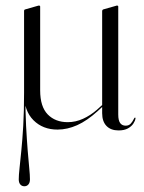

<svg xmlns="http://www.w3.org/2000/svg" viewBox="-20 -456 515 686"><path d="M66 -125H70.5Q70.5 -57 73.2 -5.8Q76 45.5 79 82.5Q82 119.5 84.5 144.8Q87 170 87 185Q87 196.5 81.5 203Q76 209.5 67 209.5Q58 209.5 52.5 203Q47 196.5 47 185Q47 170 49.8 144.8Q52.5 119.5 56.2 82.2Q60 45 63 -6Q66 -57 66 -125ZM351.5 -86.5 355 -83 329.5 -59.5Q291 -24.5 255.8 -8.8Q220.5 7 185.5 7Q133 7 99.5 -26.5Q66 -60 66 -121V-416.5Q66 -419 67 -420.5Q68 -422 70.5 -422.5L114 -435Q116.5 -436 117.8 -436Q119 -436 120 -436Q121.5 -436 122.5 -435Q123.5 -434 123.5 -432.5V-133Q123.5 -75 150.5 -47.2Q177.5 -19.5 222 -19.5Q250 -19.5 276.5 -31.5Q303 -43.5 326.5 -64ZM403.5 10Q376 10 360.5 -6Q345 -22 345 -51.5V-90V-416Q345 -418.5 346.2 -420.2Q347.5 -422 349.5 -422.5L393.5 -435Q395 -436 396.5 -436Q398 -436 399 -436Q400.5 -436 401.5 -435Q402.5 -434 402.5 -432.5V-46.5Q402.5 -26 409.2 -16.5Q416 -7 429 -7Q440.5 -7 447 -14.2Q453.5 -21.5 457 -28.8Q460.5 -36 462 -36Q463 -36 463.8 -35.2Q464.5 -34.5 464 -32.5Q463 -24.5 456.5 -14.5Q450 -4.5 437 2.8Q424 10 403.5 10Z"/></svg>

Font: Fraunces 120pt Light
Style: Regular
Weight: 300
Version: Version 1.000;[b76b70a41]